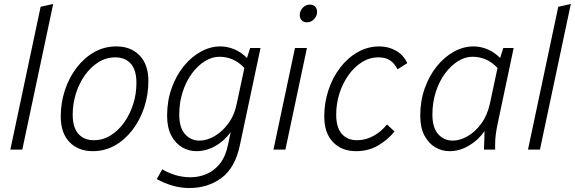

<svg xmlns="http://www.w3.org/2000/svg" viewBox="-20 -751 2886 964"><path d="M32 0 184 -717 247 -731 92 0Z M285 -166Q285 -235 306 -298.5Q327 -362 365 -411.5Q403 -461 453.5 -489.5Q504 -518 564 -518Q637 -518 681 -472.5Q725 -427 725 -344Q725 -275 704 -211.5Q683 -148 645 -98.5Q607 -49 556.5 -20.5Q506 8 446 8Q373 8 329 -37.5Q285 -83 285 -166ZM345 -176Q345 -111 373.5 -79Q402 -47 451 -47Q497 -47 536 -71.5Q575 -96 604 -137Q633 -178 649 -229Q665 -280 665 -334Q665 -399 637 -431Q609 -463 559 -463Q513 -463 474 -438.5Q435 -414 406 -373Q377 -332 361 -281Q345 -230 345 -176Z M767 148 795 99Q822 116 859 127.5Q896 139 937 139Q979 139 1017.5 122.5Q1056 106 1084.5 70Q1113 34 1125 -25L1138 -87Q1106 -43 1060.5 -17.5Q1015 8 966 8Q927 8 893.5 -12Q860 -32 839.5 -71.5Q819 -111 819 -170Q819 -244 841.5 -307.5Q864 -371 902 -418Q940 -465 988 -491.5Q1036 -518 1086 -518Q1121 -518 1155.5 -504Q1190 -490 1220 -460L1236 -510H1288L1184 -20Q1160 92 1092 142.5Q1024 193 931 193Q885 193 842.5 180Q800 167 767 148ZM880 -176Q880 -110 909 -77.5Q938 -45 982 -45Q1018 -45 1056.5 -67Q1095 -89 1126 -130.5Q1157 -172 1169 -232L1207 -410Q1178 -440 1147 -453Q1116 -466 1081 -466Q1044 -466 1008 -443.5Q972 -421 943 -381.5Q914 -342 897 -289Q880 -236 880 -176Z M1485 -676Q1485 -696 1500 -712Q1515 -728 1536 -728Q1553 -728 1562.5 -717.5Q1572 -707 1572 -691Q1572 -671 1557 -655Q1542 -639 1521 -639Q1504 -639 1494.5 -649.5Q1485 -660 1485 -676ZM1353 0 1461 -510H1521L1413 0Z M1608 -166Q1608 -235 1629 -298.5Q1650 -362 1688 -411.5Q1726 -461 1776.5 -489.5Q1827 -518 1885 -518Q1930 -518 1968 -496.5Q2006 -475 2025 -434L1976 -403Q1960 -434 1937.5 -448.5Q1915 -463 1880 -463Q1835 -463 1796.5 -438.5Q1758 -414 1729 -373Q1700 -332 1684 -281Q1668 -230 1668 -176Q1668 -111 1696 -79Q1724 -47 1772 -47Q1816 -47 1855 -68.5Q1894 -90 1923 -126L1961 -91Q1926 -48 1877.5 -20Q1829 8 1767 8Q1696 8 1652 -37.5Q1608 -83 1608 -166Z M2090 -170Q2090 -244 2112.5 -307.5Q2135 -371 2173 -418Q2211 -465 2259 -491.5Q2307 -518 2357 -518Q2392 -518 2426.5 -504Q2461 -490 2491 -460L2507 -510H2559L2477 -122Q2472 -97 2469 -73.5Q2466 -50 2466 -25V0H2410L2413 -93Q2381 -47 2334 -19.5Q2287 8 2237 8Q2198 8 2164.5 -12Q2131 -32 2110.5 -71.5Q2090 -111 2090 -170ZM2151 -176Q2151 -110 2180 -77.5Q2209 -45 2253 -45Q2289 -45 2327.5 -67Q2366 -89 2396.5 -130.5Q2427 -172 2440 -232L2478 -410Q2449 -440 2418 -453Q2387 -466 2352 -466Q2315 -466 2279 -443.5Q2243 -421 2214 -381.5Q2185 -342 2168 -289Q2151 -236 2151 -176Z M2631 0 2783 -717 2846 -731 2691 0Z"/></svg>

Font: Radio Canada Light
Style: Italic
Weight: 300
Italic angle: -12°
Designer: Charles Daoud, Etienne Aubert Bonn, Alexandre Saumier Demers, Jacques Le Bailly
Foundry: Radio-Canada
Version: Version 2.104; ttfautohint (v1.8.4.7-5d5b);gftools[0.9.28.de